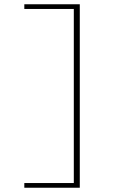

<svg xmlns="http://www.w3.org/2000/svg" viewBox="-20 -728 640 900"><path d="M94 152V130H326V-686H94V-708H354V152Z"/></svg>

Font: Source Code Pro ExtraLight
Style: Regular
Weight: 200
Monospace: yes
Designer: Paul D. Hunt, Teo Tuominen
Foundry: Adobe
Version: Version 1.026;hotconv 1.1.0;makeotfexe 2.6.0